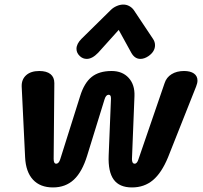

<svg xmlns="http://www.w3.org/2000/svg" viewBox="-20 -811 888 841"><path d="M90 -122 75 -432Q74 -463 94.5 -481.5Q115 -500 152 -500Q184 -500 201 -486.5Q218 -473 218 -447L215 -115Q215 -94 226 -94Q238 -94 244 -114L331 -390Q349 -448 381.5 -474Q414 -500 469 -500Q516 -500 543.5 -470Q571 -440 569 -390L558 -114Q558 -94 570 -94Q581 -94 587 -115L701 -447Q709 -472 731.5 -486Q754 -500 786 -500Q814 -500 829.5 -489Q845 -478 845 -458Q845 -447 839 -432L716 -122Q688 -54 650 -22Q612 10 558 10Q503 10 478 -24.5Q453 -59 456 -130L466 -376V-381Q466 -396 456 -396Q444 -396 438 -376L362 -130Q340 -58 303.5 -24Q267 10 212 10Q156 10 124.5 -24Q93 -58 90 -122ZM315 -597Q315 -619 337 -641L465 -767Q476 -778 491 -784.5Q506 -791 520 -791Q534 -791 546 -784.5Q558 -778 566 -767L650 -641Q659 -628 659 -613Q659 -585 630 -565Q612 -553 595 -553Q570 -553 555 -580L500 -680L410 -580Q384 -553 360 -553Q343 -553 330 -565Q315 -579 315 -597Z"/></svg>

Font: Kodchasan
Style: Bold Italic
Weight: 700
Italic angle: -10°
Version: Version 1.000; ttfautohint (v1.6)